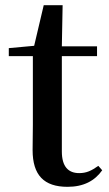

<svg xmlns="http://www.w3.org/2000/svg" viewBox="-20 -706 422 742"><path d="M241 16C303 16 346 -7 375 -48L360 -65C333 -46 314 -37 286 -37C244 -37 219 -62 219 -121V-489H355V-527H219L222 -686H149L112 -529L14 -520V-489H107V-223C107 -185 106 -161 106 -126C106 -29 150 16 241 16Z"/></svg>

Font: Noto Serif CJK HK SemiBold
Style: Regular
Weight: 600
Designer: Ryoko NISHIZUKA 西塚涼子 (kana & ideographs); Frank Grießhammer (Latin, Greek & Cyrillic); Wenlong ZHANG 张文龙 (bopomofo); San
Foundry: Adobe
Version: Version 2.001;hotconv 1.1.0;makeotfexe 2.6.0